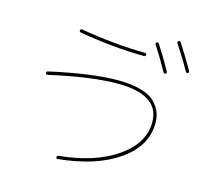

<svg xmlns="http://www.w3.org/2000/svg" viewBox="-120 -981 1240 1149"><g transform="rotate(15 500.0 -406.5)"><path d="M810 -636Q762 -722 721 -784Q716 -793 724 -798Q733 -803 738 -795Q784 -724 828 -645Q833 -637 824 -632Q815 -627 810 -636ZM938 -675Q900 -743 845 -826Q840 -835 848 -840Q857 -845 862 -837Q906 -770 955 -684Q960 -675 952 -670Q944 -665 938 -675ZM144 -442Q134 -440 132 -450Q130 -460 139 -462Q397 -520 562 -520Q644 -520 702.5 -503Q761 -486 789.5 -457Q818 -428 830 -397Q842 -366 842 -330Q842 -188 703.5 -91Q565 6 332 29Q322 29 322 20Q322 11 332 9Q552 -12 687 -105.5Q822 -199 822 -330Q822 -500 562 -500Q400 -500 144 -442ZM270 -738Q260 -740 262 -750Q264 -760 274 -758Q482 -722 672 -720Q682 -720 682 -710Q682 -700 672 -700Q479 -702 270 -738Z"/></g></svg>

Font: Rounded Mplus 1c Thin
Style: Regular
Weight: 250
Version: Version 1.059.20150529